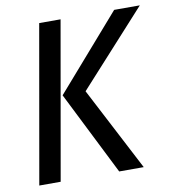

<svg xmlns="http://www.w3.org/2000/svg" viewBox="-79 -770 757 840"><g transform="rotate(-10 299.0 -350.0)"><path d="M151 -700H246L123 0H28ZM197 -371 484 -700H598L299 -371L492 0H383Z"/></g></svg>

Font: Cabin
Style: Italic
Weight: 400
Italic angle: -7°
Designer: Pablo Impallari
Foundry: Pablo Impallari. http://www.impallari.com Igino Marini. http://www.ikern.com
Version: Version 2.200